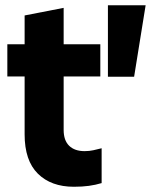

<svg xmlns="http://www.w3.org/2000/svg" viewBox="-20 -699 576 733"><path d="M262 14Q175 14 124.5 -36Q74 -86 74 -186V-640L223 -669V-203Q223 -163 244 -142.5Q265 -122 303 -122Q321 -122 336.5 -125.5Q352 -129 368 -133V0Q345 7 319.5 10.5Q294 14 262 14ZM8 -407V-530H363V-407ZM392 -406V-679H536L492 -406Z"/></svg>

Font: Radio Canada Big
Style: Regular
Weight: 400
Designer: Étienne Aubert Bonn
Foundry: Coppers and Brasses
Version: Version 1.001